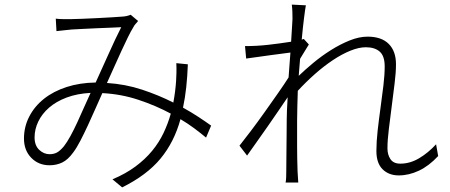

<svg xmlns="http://www.w3.org/2000/svg" viewBox="-20 -767 1952 833"><path d="M257 -132Q271 -150 286 -177.5Q301 -205 315.5 -236.5Q330 -268 344.5 -301Q359 -334 373 -364Q315 -361 269.5 -344Q224 -327 193 -300Q162 -273 146 -239.5Q130 -206 130 -171Q130 -136 150 -117Q170 -98 195 -98Q213 -98 226.5 -105Q240 -112 257 -132ZM874 -170Q850 -190 822.5 -210.5Q795 -231 763 -250Q736 -151 676.5 -79Q617 -7 510 46L468 11Q525 -13 567.5 -44.5Q610 -76 640 -112.5Q670 -149 689.5 -190Q709 -231 721 -274Q656 -309 580.5 -334Q505 -359 424 -363Q410 -332 394 -295.5Q378 -259 361.5 -223.5Q345 -188 329 -157Q313 -126 298 -106Q275 -74 250 -62Q225 -50 195 -50Q147 -50 115.5 -82.5Q84 -115 84 -166Q84 -217 107 -261.5Q130 -306 171 -338.5Q212 -371 269 -389.5Q326 -408 395 -409Q424 -472 452 -535Q480 -598 506 -649Q491 -648 462 -647Q433 -646 400.5 -644.5Q368 -643 338 -641.5Q308 -640 291 -639Q274 -637 257.5 -635.5Q241 -634 225 -632L222 -686Q239 -684 256.5 -684Q274 -684 288 -684Q306 -684 338 -685.5Q370 -687 403.5 -688.5Q437 -690 467 -692Q497 -694 511 -695Q530 -696 547 -703L579 -676Q574 -669 568.5 -663.5Q563 -658 558 -648Q548 -632 535 -605.5Q522 -579 507 -546.5Q492 -514 476 -478Q460 -442 444 -407Q524 -402 596.5 -378Q669 -354 732 -322Q741 -370 744 -416Q745 -430 745.5 -450.5Q746 -471 745 -493L795 -488Q793 -435 788 -388.5Q783 -342 774 -300Q810 -280 840.5 -260Q871 -240 896 -222Z M1881 -90Q1841 -47 1797.5 -26.5Q1754 -6 1710 -6Q1667 -6 1640 -32.5Q1613 -59 1613 -112Q1613 -152 1618.5 -201Q1624 -250 1631 -300Q1638 -350 1643.5 -396.5Q1649 -443 1649 -479Q1649 -524 1627.5 -543Q1606 -562 1567 -562Q1537 -562 1500 -547Q1463 -532 1424 -506Q1385 -480 1346 -445.5Q1307 -411 1272 -373Q1271 -338 1270 -305Q1269 -272 1269 -243Q1269 -209 1269 -182Q1269 -155 1269 -130Q1269 -105 1269.5 -80Q1270 -55 1271 -24L1274 25H1219Q1221 17 1221.5 2.5Q1222 -12 1222 -23Q1222 -57 1222.5 -83Q1223 -109 1223 -133.5Q1223 -158 1223.5 -185Q1224 -212 1224 -248Q1224 -264 1225 -289Q1226 -314 1228 -345Q1210 -318 1187.5 -285.5Q1165 -253 1142 -219.5Q1119 -186 1095.5 -153.5Q1072 -121 1052 -92L1019 -135Q1039 -160 1068.5 -199Q1098 -238 1128.5 -281Q1159 -324 1187 -364Q1215 -404 1232 -431Q1234 -458 1236 -485.5Q1238 -513 1240 -539Q1225 -537 1202 -534Q1179 -531 1152.5 -527.5Q1126 -524 1099 -520Q1072 -516 1048 -513L1043 -567Q1094 -567 1143 -572.5Q1192 -578 1243 -586Q1245 -624 1247 -650.5Q1249 -677 1249 -685Q1249 -699 1248.5 -715Q1248 -731 1246 -747L1307 -744Q1304 -728 1299 -688.5Q1294 -649 1289 -595L1298 -598L1320 -574Q1312 -560 1301.5 -544Q1291 -528 1282 -512Q1280 -494 1279 -475.5Q1278 -457 1276 -438Q1303 -464 1339 -494Q1375 -524 1415.5 -549.5Q1456 -575 1497 -591.5Q1538 -608 1575 -608Q1635 -608 1666.5 -576.5Q1698 -545 1698 -488Q1698 -453 1692 -405Q1686 -357 1679.5 -306Q1673 -255 1667 -207Q1661 -159 1661 -123Q1661 -96 1674 -76.5Q1687 -57 1717 -57Q1759 -57 1798.5 -80.5Q1838 -104 1872 -141Z"/></svg>

Font: Kinto Sans Light
Style: Regular
Weight: 300
Designer: Authors: Ryoko NISHIZUKA  (kana & ideographs); Paul D. Hunt (Latin, Greek & Cyrillic); Wenlong ZHANG  (bopomofo); Sandol
Foundry: Adobe Systems Incorporated, ookami Inc.
Version: Version 0.001